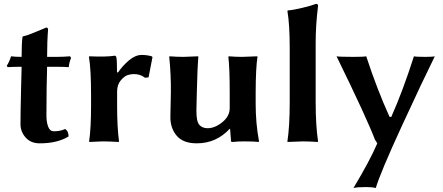

<svg xmlns="http://www.w3.org/2000/svg" viewBox="-20 -718 2248 975"><path d="M89.8 -429.2Q89.8 -498 94.2 -529.8L96.2 -533.2Q114.3 -537.1 136.2 -545.7Q158.2 -554.2 185.1 -565.7Q211.9 -577.1 214.8 -578.1Q223.6 -578.1 224.1 -567.9Q219.2 -508.8 219.2 -429.2H266.1Q301.3 -429.2 335.9 -432.1L340.8 -423.8Q331.1 -399.9 329.1 -377Q309.1 -378.9 256.8 -378.9H219.2L216.8 -272Q215.8 -217.3 215.8 -130.9Q215.8 -96.7 224.9 -74Q233.9 -51.3 252.9 -51.3Q287.1 -51.3 311 -63Q328.1 -52.2 328.1 -24.9Q270 10.3 181.2 9.8Q136.2 9.8 110.1 -19.8Q84 -49.3 84 -87.9Q84 -141.1 86.9 -261.2L89.8 -378.9Q43 -378.9 19 -377L14.2 -383.8Q27.3 -403.8 36.1 -432.1Q57.6 -429.2 89.8 -429.2Z M578.6 -349.1Q602.5 -384.3 635 -411.6Q667.5 -439 699.7 -439Q726.6 -439 750.5 -432.1L754.4 -428.2L734.4 -325.2L716.3 -323.2Q692.4 -342.3 658.7 -341.8Q645.5 -341.8 628.9 -336.9Q612.3 -332 593.5 -310.1Q574.7 -288.1 574.7 -252.9V-180.2Q574.7 -71.3 584.5 0L582.5 2.9Q534.7 0 500.5 0L433.6 2.9L432.6 0Q442.4 -67.9 442.4 -180.2V-234.9Q442.4 -367.7 431.6 -429.2L433.6 -432.1Q518.6 -428.2 562.5 -435.1Q569.3 -435.1 571.3 -424.8Q574.2 -409.2 574.2 -352.1Z M1146.5 -64Q1077.6 10.3 978.5 9.8Q909.7 9.8 877 -29.1Q844.2 -67.9 845.2 -126L847.7 -249Q848.6 -338.9 839.4 -429.2L841.3 -432.1Q877.4 -429.2 911.6 -429.2L986.3 -432.1L987.3 -429.2Q982.4 -376 979.5 -249L977.5 -159.2Q976.6 -103 991.5 -85Q1006.3 -66.9 1034.2 -66.9Q1071.3 -66.9 1108.9 -97.4Q1146.5 -127.9 1146.5 -168.9V-249Q1146.5 -373 1139.6 -429.2L1141.6 -432.1Q1175.8 -429.2 1209.5 -429.2L1286.6 -432.1L1287.6 -429.2Q1278.8 -376 1278.3 -249V-191.9Q1278.3 -90.8 1295.4 0L1293.5 2.9Q1273.4 0 1219.7 0Q1185.1 0 1162.6 2.9Q1153.8 2.9 1153.3 0L1148.4 -64Z M1451.2 -200.2V-474.1Q1451.2 -595.2 1439.5 -662.1L1441.4 -665Q1469.2 -667 1516.4 -678.5Q1563.5 -689.9 1584.5 -698.2Q1595.7 -698.2 1595.2 -688Q1583 -591.8 1583 -500V-200.2Q1583 -80.1 1595.2 0L1593.3 2.9Q1551.3 0 1517.1 0L1440.4 2.9L1439.5 0Q1451.2 -76.2 1451.2 -200.2Z M1689 -432.1Q1703.1 -429.2 1776.9 -429.2Q1826.7 -429.2 1839.8 -432.1Q1894 -266.1 1958 -125L1966.8 -124Q2024.9 -253.9 2082 -432.1Q2091.8 -429.2 2139.2 -429.2Q2178.2 -429.2 2188 -432.1Q2127.9 -311 2020 -76.9Q1912.1 157.2 1888.2 236.8Q1871.1 231.9 1838.9 231.9Q1792 231.9 1774.9 236.8Q1857.9 98.6 1896 9.8L1884.3 -8.3Q1842.8 -117.7 1689 -432.1Z"/></svg>

Font: Linux Biolinum O
Style: Bold
Weight: 700
Designer: Philipp H. Poll
Foundry: Philipp H. Poll
Version: Version 1.3.2